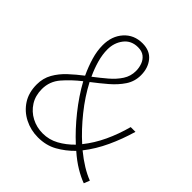

<svg xmlns="http://www.w3.org/2000/svg" viewBox="-203 -877 1027 1027"><g transform="rotate(45 310.5 -363.0)"><path d="M247 13Q192 13 145 -11Q98 -35 70 -78.5Q42 -122 42 -183Q42 -230 63.5 -268Q85 -306 119.5 -338Q154 -370 192 -399Q170 -446 156.5 -492Q143 -538 143 -581Q143 -650 183 -694.5Q223 -739 287 -739Q343 -739 372.5 -702.5Q402 -666 402 -612Q402 -565 377 -527.5Q352 -490 313.5 -457Q275 -424 233 -392Q271 -319 326.5 -250Q382 -181 440 -129Q481 -180 510.5 -243Q540 -306 559 -377H595Q573 -301 541 -232Q509 -163 465 -107Q541 -45 607 -20L594 13Q561 1 522.5 -22Q484 -45 443 -81Q403 -40 355.5 -13.5Q308 13 247 13ZM418 -103Q358 -158 302 -228Q246 -298 206 -371Q155 -331 117 -287Q79 -243 79 -185Q79 -135 102.5 -98Q126 -61 165 -40.5Q204 -20 250 -20Q298 -20 340 -43Q382 -66 418 -103ZM220 -419Q258 -448 291.5 -476.5Q325 -505 346 -537.5Q367 -570 367 -609Q367 -633 359 -655.5Q351 -678 333 -692.5Q315 -707 285 -707Q234 -707 205.5 -670Q177 -633 177 -583Q177 -545 188.5 -503.5Q200 -462 220 -419Z"/></g></svg>

Font: Source Han Sans SC ExtraLight
Style: Regular
Weight: 250
Designer: Ryoko NISHIZUKA 西塚涼子 (kana, bopomofo & ideographs); Paul D. Hunt (Latin, Greek & Cyrillic); Sandoll Communications 산돌커뮤니
Foundry: Adobe
Version: Version 2.004;hotconv 1.0.118;makeotfexe 2.5.65603